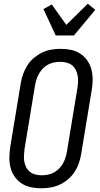

<svg xmlns="http://www.w3.org/2000/svg" viewBox="-20 -1006 540 1034"><path d="M203 8Q174 8 147 2.5Q120 -3 97.5 -17.5Q75 -32 59.5 -54Q44 -76 37 -102.5Q30 -129 30.5 -157.5Q31 -186 35 -214L92 -559Q96 -584 105 -608.5Q114 -633 128 -655Q142 -677 163 -694.5Q184 -712 207 -723Q230 -734 255.5 -738.5Q281 -743 306 -743Q335 -743 362 -737.5Q389 -732 411.5 -717.5Q434 -703 449.5 -681Q465 -659 472 -632.5Q479 -606 479 -577.5Q479 -549 474 -521L417 -176Q413 -151 404.5 -126.5Q396 -102 381.5 -80Q367 -58 346.5 -40.5Q326 -23 302.5 -12Q279 -1 253.5 3.5Q228 8 203 8ZM204 -62Q220 -62 236.5 -65Q253 -68 268.5 -76Q284 -84 296.5 -96.5Q309 -109 318 -124Q327 -139 332 -155Q337 -171 340 -187L397 -532Q400 -549 400.5 -566.5Q401 -584 398 -600Q395 -616 387.5 -630.5Q380 -645 368 -654.5Q356 -664 339.5 -668.5Q323 -673 305 -673Q289 -673 272.5 -670Q256 -667 240.5 -659Q225 -651 212.5 -638.5Q200 -626 191 -611Q182 -596 177 -580Q172 -564 169 -548L112 -203Q110 -186 109 -168.5Q108 -151 111 -135Q114 -119 121.5 -104.5Q129 -90 141 -80.5Q153 -71 169.5 -66.5Q186 -62 204 -62ZM280 -815 214 -957 259 -982 337 -872 453 -986 493 -953 378 -815Z"/></svg>

Font: Iosevka Term Oblique
Style: Regular
Weight: 400
Italic angle: -9°
Monospace: yes
Designer: Belleve Invis
Foundry: Belleve Invis
Version: Version 31.4.0